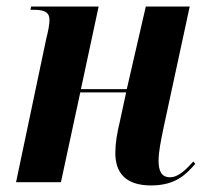

<svg xmlns="http://www.w3.org/2000/svg" viewBox="-20 -556 632 586"><path d="M441 10C517 10 549 -25 576 -56L570 -63C548 -39 525 -15 499 -15C473 -15 464 -34 464 -65C464 -94 471 -126 480 -170L559 -536H425L367 -284H227L281 -536H75L73 -526H85C121 -526 131 -515 131 -495C131 -480 127 -461 121 -437L29 0H166L225 -274H365L346 -186C337 -149 332 -118 332 -89C332 -32 360 10 441 10Z"/></svg>

Font: Noto Serif Display Condensed
Style: Bold Italic
Weight: 700
Width: 3
Italic angle: -12°
Designer: Monotype Design Team
Foundry: Monotype Imaging Inc.
Version: Version 2.009